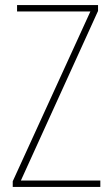

<svg xmlns="http://www.w3.org/2000/svg" viewBox="-20 -734 440 754"><path d="M374 0V-25H62L365 -691V-714H47V-689H335L30 -22V0Z"/></svg>

Font: Noto Sans Myanmar UI Condensed Thin
Style: Regular
Weight: 100
Width: 3
Designer: Monotype Design Team
Foundry: Monotype Imaging Inc.
Version: Version 2.103